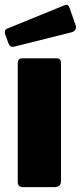

<svg xmlns="http://www.w3.org/2000/svg" viewBox="-25 -770 333 790"><path d="M226 -27Q226 -12 219 -6Q212 0 196 0H72Q58 0 53 -5.5Q48 -11 48 -23V-509Q48 -530 66 -530H209Q226 -530 226 -511ZM261 -738 286 -667Q293 -644 269 -637L37 -579Q25 -576 19.5 -579Q14 -582 10 -591L-4 -630Q-9 -646 4 -652L242 -749Q255 -754 261 -738Z"/></svg>

Font: Libre Franklin Thin ExtraBold
Style: Regular
Weight: 800
Version: Version 3.000